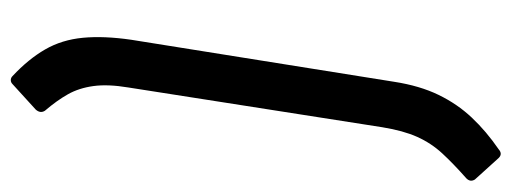

<svg xmlns="http://www.w3.org/2000/svg" viewBox="-302 -448 902 338"><g transform="rotate(90 149.0 -279.0)"><path d="M114 150Q84 122 67 92.5Q50 63 46.5 26Q43 -11 50 -59L124 -522Q131 -567 147 -600Q163 -633 187 -658.5Q211 -684 243 -706Q251 -713 258 -706L296 -664Q301 -656 294 -649Q268 -626 250 -606.5Q232 -587 221 -562.5Q210 -538 204 -501L134 -54Q128 -18 131.5 7.5Q135 33 146 52.5Q157 72 175 93Q180 101 173 109L128 150Q125 153 121 153Q117 153 114 150Z"/></g></svg>

Font: Sofia Sans Semi Condensed Medium
Style: Italic
Weight: 500
Italic angle: -9°
Version: Version 4.100